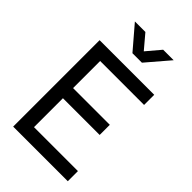

<svg xmlns="http://www.w3.org/2000/svg" viewBox="-278 -1038 1131 1131"><g transform="rotate(45 287.5 -472.5)"><path d="M139 -945 261 -802.5H340L462 -945H374.5L300.5 -857.5L226.5 -945ZM525 0V-84.5H159V-325.5H465V-410H159V-635.5H525V-720H70V0Z"/></g></svg>

Font: Hauora Medium
Style: Regular
Weight: 500
Designer: Wayne Shih
Foundry: WCYS
Version: Version 1.001;hotconv 1.0.109;makeotfexe 2.5.65596